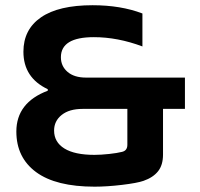

<svg xmlns="http://www.w3.org/2000/svg" viewBox="-20 -699 758 728"><path d="M293 -286.1Q242.7 -286.1 213.9 -263.2Q185.1 -240.2 185.1 -204.1Q185.1 -160.2 224.1 -136Q263.2 -111.8 337.9 -111.8Q362.3 -111.8 393.8 -115.2Q425.3 -118.7 441.9 -123Q462.9 -127.4 462.9 -149.9V-286.1ZM42 -200.2Q42 -310.1 161.1 -355V-360.8Q68.8 -404.3 68.8 -502.9Q68.8 -587.4 135.5 -633.3Q202.1 -679.2 331.1 -679.2Q438 -679.2 520 -647.9V-522.9Q426.3 -558.1 335.9 -558.1Q210.9 -558.1 210.9 -481.9Q210.9 -448.2 236.1 -426.5Q261.2 -404.8 306.2 -404.8H681.2V-286.1H598.1V-112.8Q598.1 -73.2 579.3 -49.6Q560.5 -25.9 523.9 -13.2Q500 -4.9 442.6 2Q385.3 8.8 338.9 8.8Q191.9 8.8 116.9 -46.4Q42 -101.6 42 -200.2Z"/></svg>

Font: LT Wave Text Bold
Style: Regular
Weight: 700
Designer: Daniel Lyons
Version: Version 2.5 (Glyphs App)